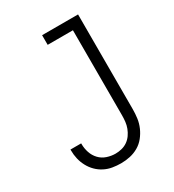

<svg xmlns="http://www.w3.org/2000/svg" viewBox="-180 -838 859 948"><g transform="rotate(-30 250.0 -363.5)"><path d="M230 8Q206 8 182 4Q158 0 136.5 -11Q115 -22 98 -39Q81 -56 69.5 -77.5Q58 -99 52.5 -122.5Q47 -146 47 -171V-176H108V-172Q108 -147 116 -123Q124 -99 141 -81Q158 -63 182 -55Q206 -47 230 -47Q248 -47 266 -51.5Q284 -56 299 -66.5Q314 -77 324.5 -92Q335 -107 341.5 -124Q348 -141 350 -159Q352 -177 352 -195V-680H208V-735H413V-195Q413 -169 409.5 -143.5Q406 -118 395.5 -94Q385 -70 368.5 -49.5Q352 -29 329.5 -16Q307 -3 281.5 2.5Q256 8 230 8Z"/></g></svg>

Font: Iosevka Light
Style: Regular
Weight: 300
Monospace: yes
Designer: Belleve Invis
Foundry: Belleve Invis
Version: Version 32.5.0; ttfautohint (v1.8.4)